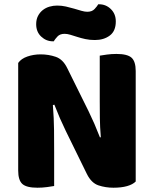

<svg xmlns="http://www.w3.org/2000/svg" viewBox="-20 -869 719 897"><path d="M614 -21Q600 -7 573.5 0.5Q547 8 510 8Q473 8 440 -3Q407 -14 386 -56L287 -258Q272 -289 260 -316.5Q248 -344 234 -380L227 -378Q232 -315 232.5 -261.5Q233 -208 233 -159V0Q222 2 200 5Q178 8 155 8Q104 8 84.5 -9.5Q65 -27 65 -72V-575Q79 -595 108 -605Q137 -615 170 -615Q207 -615 240.5 -603.5Q274 -592 294 -551L394 -349Q409 -318 421 -290.5Q433 -263 447 -227L451 -228Q447 -276 446.5 -318.5Q446 -361 446 -400V-609Q457 -611 479 -614Q501 -617 524 -617Q575 -617 594.5 -599.5Q614 -582 614 -537ZM388 -814Q410 -814 422 -827Q434 -840 439 -849H443Q475 -849 498 -826.5Q521 -804 521 -769Q521 -724 493 -703Q465 -682 423 -682Q399 -682 378.5 -686.5Q358 -691 341 -696.5Q324 -702 309 -706.5Q294 -711 282 -711Q260 -711 248.5 -698.5Q237 -686 231 -676H227Q196 -676 172.5 -698Q149 -720 149 -756Q149 -778 157.5 -794.5Q166 -811 180 -822Q194 -833 211.5 -838Q229 -843 247 -843Q268 -843 288 -838.5Q308 -834 326.5 -828.5Q345 -823 360.5 -818.5Q376 -814 388 -814Z"/></svg>

Font: Baloo 2 Latin ExtraBold
Style: Regular
Weight: 400
Designer: Sarang Kulkarni and Ek Type
Foundry: Ek Type
Version: Version 1.001